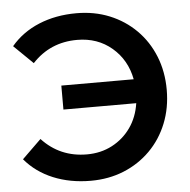

<svg xmlns="http://www.w3.org/2000/svg" viewBox="-52 -761 813 822"><g transform="rotate(-5 355.0 -350.0)"><path d="M306 10Q217 10 144.5 -20Q72 -50 24 -107L106 -187Q183 -104 299 -104Q359 -104 407.5 -129.5Q456 -155 487.5 -199.5Q519 -244 528 -304H215V-407H526Q510 -491 448.5 -543.5Q387 -596 299 -596Q183 -596 106 -513L24 -593Q72 -650 144.5 -680Q217 -710 306 -710Q383 -710 448 -683.5Q513 -657 561.5 -608.5Q610 -560 636.5 -494Q663 -428 663 -350Q663 -272 636.5 -206Q610 -140 561.5 -91.5Q513 -43 448 -16.5Q383 10 306 10Z"/></g></svg>

Font: Montserrat SemiBold
Style: Regular
Weight: 600
Designer: Julieta Ulanovsky
Foundry: Julieta Ulanovsky
Version: Version 9.000; ttfautohint (v1.8.4.7-5d5b)